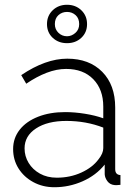

<svg xmlns="http://www.w3.org/2000/svg" viewBox="-20 -775 577 805"><path d="M35 -150Q35 -196 62.5 -231Q90 -266 139.5 -285.5Q189 -305 253 -305Q293 -305 336.5 -298Q380 -291 413 -279V-328Q413 -400 371 -443Q329 -486 257 -486Q218 -486 176 -470Q134 -454 90 -424L69 -460Q171 -529 262 -529Q354 -529 408.5 -474Q463 -419 463 -324V-66Q463 -42 485 -41V0Q466 2 460 1Q441 -1 430.5 -15Q420 -29 419 -44V-85Q383 -40 326.5 -15Q270 10 208 10Q159 10 119.5 -11.5Q80 -33 57.5 -69Q35 -105 35 -150ZM393 -107Q413 -132 413 -154V-240Q341 -268 258 -268Q179 -268 131 -236.5Q83 -205 83 -153Q83 -120 100 -92Q117 -64 147.5 -47Q178 -30 218 -30Q274 -30 321 -51.5Q368 -73 393 -107ZM177 -674Q177 -709 201 -732Q225 -755 261 -755Q297 -755 321 -732Q345 -709 345 -674Q345 -639 321 -616.5Q297 -594 261 -594Q225 -594 201 -616.5Q177 -639 177 -674ZM261 -725Q240 -725 225 -711.5Q210 -698 210 -674Q210 -652 225 -637.5Q240 -623 261 -623Q280 -623 296 -637Q312 -651 312 -674Q312 -698 297 -711.5Q282 -725 261 -725Z"/></svg>

Font: Raleway Light
Style: Regular
Weight: 300
Designer: Matt McInerney, Pablo Impallari, Rodrigo Fuenzalida
Foundry: Matt McInerney, Pablo Impallari, Rodrigo Fuenzalida
Version: Version 4.026